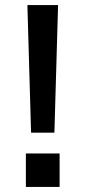

<svg xmlns="http://www.w3.org/2000/svg" viewBox="-20 -737 337 757"><path d="M194.5 -214H102.5L88 -717H209ZM215 0H82V-132H215Z"/></svg>

Font: Acari Sans
Style: Bold
Weight: 700
Designer: Alfredo Marco Pradil and Stefan Peev (font) & Cristiano Sobral (main changes)
Foundry: Alfredo Marco Pradil and Stefan Peev (font) & Cristiano Sobral (main changes)
Version: Version 1.063; ttfautohint (v1.8.3)